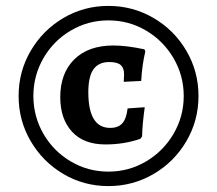

<svg xmlns="http://www.w3.org/2000/svg" viewBox="-20 -618 736 650"><path d="M43 -293Q43 -376 84 -446Q125 -516 194.5 -557Q264 -598 347 -598Q430 -598 500 -557Q570 -516 611 -446Q652 -376 652 -293Q652 -210 611 -140Q570 -70 500 -29Q430 12 347 12Q264 12 194.5 -29Q125 -70 84 -140Q43 -210 43 -293ZM602 -293Q602 -362 567.5 -421Q533 -480 474.5 -514.5Q416 -549 347 -549Q278 -549 219.5 -514.5Q161 -480 127 -421Q93 -362 93 -293Q93 -224 127 -165Q161 -106 219.5 -71.5Q278 -37 347 -37Q416 -37 474.5 -71.5Q533 -106 567.5 -165Q602 -224 602 -293ZM184 -289Q184 -370 231.5 -417Q279 -464 364 -464Q408 -464 469 -451L472 -444Q461 -398 458 -344L399 -341L400 -367Q400 -388 388.5 -398Q377 -408 350 -408Q314 -408 296.5 -383.5Q279 -359 279 -306Q279 -185 353 -185Q380 -185 394 -200.5Q408 -216 412 -251L470 -255Q462 -198 461 -156L455 -148Q400 -129 337 -129Q263 -129 223.5 -172.5Q184 -216 184 -289Z"/></svg>

Font: Alegreya
Style: Bold
Weight: 700
Designer: Juan Pablo del Peral
Foundry: Huerta Tipografica
Version: Version 2.008; ttfautohint (v1.8)